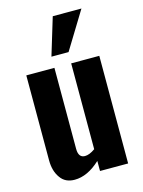

<svg xmlns="http://www.w3.org/2000/svg" viewBox="-126 -912 742 996"><g transform="rotate(-15 245.0 -414.5)"><path d="M73 -27C55 -52 46 -83 46 -122V-578H197V-143C197 -111 209 -95 232 -95C248 -95 266 -102 287 -117V-578H438V0H287V-54C241 -11 195 10 149 10C116 10 90 -2 73 -27ZM258 -839H412L289 -638H197Z"/></g></svg>

Font: Oswald SemiBold
Style: Regular
Weight: 400
Version: Version